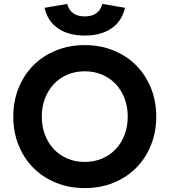

<svg xmlns="http://www.w3.org/2000/svg" viewBox="-20 -947 868 983"><path d="M414 16Q334 16 266.5 -11.5Q199 -39 150.5 -88Q102 -137 75 -204Q48 -271 48 -350Q48 -429 75 -496Q102 -563 150.5 -612Q199 -661 266.5 -688.5Q334 -716 414 -716Q494 -716 561.5 -688.5Q629 -661 677.5 -612Q726 -563 753 -496Q780 -429 780 -350Q780 -271 753 -204Q726 -137 677.5 -88Q629 -39 561.5 -11.5Q494 16 414 16ZM414 -118Q463 -118 503.5 -135.5Q544 -153 573 -184Q602 -215 618 -257.5Q634 -300 634 -350Q634 -400 618 -442.5Q602 -485 573 -516Q544 -547 503.5 -564.5Q463 -582 414 -582Q365 -582 324.5 -564.5Q284 -547 255 -516Q226 -485 210 -442.5Q194 -400 194 -350Q194 -300 210 -257.5Q226 -215 255 -184Q284 -153 324.5 -135.5Q365 -118 414 -118ZM414 -765Q331 -765 277.5 -801.5Q224 -838 208 -907L324 -927Q341 -863 414 -863Q487 -863 504 -927L620 -907Q604 -838 550.5 -801.5Q497 -765 414 -765Z"/></svg>

Font: NT Somic Bold
Style: Regular
Weight: 700
Designer: Ravid Balaliev — lead type designer, mastering
Michael Voronin — secret advisor, marketing
Ivan Kovalenko — best boy
Foundry: NT Type
Version: Version 0.7